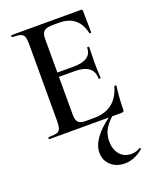

<svg xmlns="http://www.w3.org/2000/svg" viewBox="-163 -717 873 1084"><g transform="rotate(-20 273.5 -175.0)"><path d="M493 -157Q501 -157 501 -154Q491 -78 491 -15Q491 -7 488 -3.5Q485 0 476 0H42Q39 0 39 -6Q39 -12 42 -12Q76 -12 91.5 -17Q107 -22 112.5 -36.5Q118 -51 118 -81V-544Q118 -574 112.5 -588Q107 -602 91 -607.5Q75 -613 42 -613Q39 -613 39 -619Q39 -625 42 -625H459Q468 -625 468 -616L470 -486Q470 -484 464.5 -483.5Q459 -483 459 -485Q434 -599 319 -599H279Q242 -599 227.5 -586Q213 -573 213 -541V-338H310Q419 -338 419 -412Q419 -415 425 -415Q431 -415 431 -412L430 -357Q429 -346 429 -325L430 -278Q432 -246 432 -227Q432 -224 426 -224Q420 -224 420 -227Q420 -269 392 -290.5Q364 -312 308 -312H213V-85Q213 -52 225.5 -39Q238 -26 270 -26H319Q453 -26 489 -156Q489 -157 493 -157ZM420 -1Q385 32 370 61Q355 90 355 126Q355 176 380.5 206.5Q406 237 451 237Q465 237 479 232.5Q493 228 501 222H503Q506 222 508.5 225Q511 228 508 230Q455 275 397 275Q346 275 313.5 245Q281 215 281 169Q281 84 407 -6Z"/></g></svg>

Font: Cormorant SC SemiBold
Style: Regular
Weight: 600
Designer: Christian Thalmann (Catharsis Fonts)
Version: Version 3.000